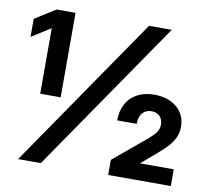

<svg xmlns="http://www.w3.org/2000/svg" viewBox="-80 -818 988 907"><g transform="rotate(10 414.0 -364.0)"><path d="M210.7 -322.3H112.6V-636.2H112L20.9 -578.9V-665.4L119.7 -727.5H210.7ZM563.3 -727.5H672.3L172.3 0H63.3ZM495.5 -72.5 644.5 -196.9 651.4 -202.5Q675.1 -222.6 687.4 -239Q699.7 -255.5 699.7 -278.1Q699.7 -294.1 693 -306.4Q686.3 -318.8 674 -325.5Q661.7 -332.2 645.6 -332.2Q627.5 -332.2 614.2 -323.9Q600.9 -315.5 593.6 -299.6Q586.2 -283.7 586.2 -261.4H492.5Q492.5 -306.9 511.1 -341Q529.7 -375 564.3 -393.3Q598.8 -411.6 645.6 -411.6Q688.9 -411.6 722.8 -395.9Q756.7 -380.3 775.8 -351.3Q794.8 -322.3 794.8 -283.6Q794.8 -255.5 784.3 -232.4Q773.8 -209.3 755.3 -188.8Q736.7 -168.3 705.5 -141.7L634.3 -80.7V-80.2H795.9V0H495.5Z"/></g></svg>

Font: Intratopia Thin
Style: Regular
Weight: 100
Designer: Rasmus Andersson
Foundry: rsms
Version: Version 3.000;Glyphs 3.2.3 (3260)